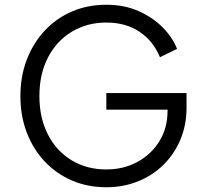

<svg xmlns="http://www.w3.org/2000/svg" viewBox="-20 -777 861 809"><path d="M66 -372Q66 -456 93 -526Q120 -596 168.5 -648Q217 -700 283 -728.5Q349 -757 428 -757Q504 -757 564.5 -730Q625 -703 666.5 -660.5Q708 -618 726 -571L654 -536Q626 -604 568 -643Q510 -682 428 -682Q346 -682 282 -643Q218 -604 182 -534.5Q146 -465 146 -372Q146 -280 182 -210Q218 -140 282 -101.5Q346 -63 428 -63Q501 -63 559.5 -95Q618 -127 652 -182.5Q686 -238 686 -310V-351L722 -315H428V-385H766V-323Q766 -250 740 -188.5Q714 -127 668 -82Q622 -37 560.5 -12.5Q499 12 428 12Q349 12 283 -16.5Q217 -45 168.5 -96.5Q120 -148 93 -218Q66 -288 66 -372Z"/></svg>

Font: Kosmopol Plus Jakarta Sans
Style: Regular
Weight: 400
Designer: Gumpita Rahayu
Foundry: Tokotype
Version: Version 2.006